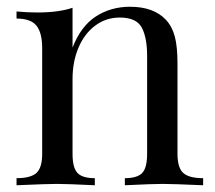

<svg xmlns="http://www.w3.org/2000/svg" viewBox="-20 -549 637 569"><path d="M471 -491Q490 -471 498 -441Q506 -411 506 -360V-93Q506 -52 523 -36.5Q540 -21 582 -21V0Q490 -4 462 -4Q434 -4 350 0V-21Q387 -21 401.5 -36.5Q416 -52 416 -93V-382Q416 -438 400 -467.5Q384 -497 335 -497Q294 -497 262 -473Q230 -449 212.5 -407.5Q195 -366 195 -315V-93Q195 -52 209.5 -36.5Q224 -21 261 -21V0Q177 -4 149 -4Q121 -4 29 0V-21Q71 -21 88 -36.5Q105 -52 105 -93V-406Q105 -452 88 -473Q71 -494 29 -494V-515Q61 -512 91 -512Q154 -512 195 -526V-408Q220 -472 264.5 -500.5Q309 -529 365 -529Q435 -529 471 -491Z"/></svg>

Font: Myanmar April Display
Style: Regular
Weight: 400
Designer: Khon Soe Zaw Thu
Foundry: Myanmar OS
Version: Version 2.50 April 12, 2019